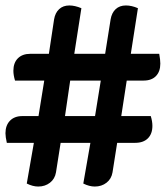

<svg xmlns="http://www.w3.org/2000/svg" viewBox="-25 -683 607 703"><path d="M533 -222Q533 -193 516.5 -176.5Q500 -160 470 -160H404L387 -52Q383 -28 365 -14Q347 0 322 0Q302 0 280 -11L306 -160H197L180 -52Q176 -28 158 -14Q140 0 115 0Q95 0 73 -11L99 -160H0Q-5 -182 -5 -195Q-5 -224 11.5 -241Q28 -258 57 -258H116L137 -388H30Q24 -408 24 -424Q24 -453 40.5 -469.5Q57 -486 86 -486H154L173 -612Q177 -636 191.5 -649.5Q206 -663 229 -663Q249 -663 273 -653L247 -486H360L380 -612Q384 -636 398.5 -649.5Q413 -663 436 -663Q457 -663 480 -653L454 -486H558Q562 -464 562 -450Q562 -421 546 -404.5Q530 -388 501 -388H439L419 -258H527Q533 -239 533 -222ZM213 -258H323L344 -388H232Z"/></svg>

Font: Sansita
Style: Italic
Weight: 400
Italic angle: -11°
Designer: Pablo Cosgaya
Foundry: Omnibus-Type
Version: Version 1.006